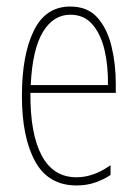

<svg xmlns="http://www.w3.org/2000/svg" viewBox="-20 -557 420 587"><path d="M195 -537Q248 -537 278 -503Q308 -469 321 -415Q334 -361 334 -301V-273H73Q72 -148 107.5 -81.5Q143 -15 214 -15Q266 -15 318 -52V-22Q297 -8 271 1Q245 10 214 10Q128 10 87.5 -63.5Q47 -137 47 -264Q47 -388 83 -462.5Q119 -537 195 -537ZM195 -512Q143 -512 111 -459Q79 -406 74 -297H310Q311 -356 299.5 -404.5Q288 -453 262.5 -482.5Q237 -512 195 -512Z"/></svg>

Font: Noto Sans Thai ExtCond Thin
Style: Regular
Weight: 100
Width: 2
Designer: Monotype Design Team
Foundry: Monotype Imaging Inc.
Version: Version 2.002; ttfautohint (v1.8.4.7-5d5b)